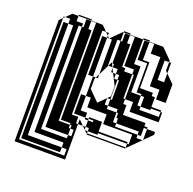

<svg xmlns="http://www.w3.org/2000/svg" viewBox="-118 -625 897 894"><g transform="rotate(20 330.5 -178.0)"><path d="M381 -474H357V-498H381ZM477 -474H453V-498H477ZM189 -474H165V-498H189ZM461 -266H453V-210H461V-186H477V-162H501V-210H461ZM405 -402V-450H397V-402ZM213 -402V-450H205V-402ZM93 -442H69V-450H93ZM285 -442H261V-450H285ZM405 -402H397V-354H405ZM213 -354V-402H205V-354ZM213 -306V-354H205V-306ZM461 -266V-330H453V-354H397V-346H413V-330H453V-266ZM213 -258V-306H205V-258ZM213 -210V-258H205V-210ZM213 -162V-210H205V-162ZM213 -114V-162H205V-114ZM285 -154H261V-162H285ZM605 -90V-114H589V-90ZM213 -66V-114H205V-66ZM213 -66H205V-18H213ZM549 -18V-66H397V-26H541V-18ZM285 38V6H269V-10H261V-18H205V-10H261V6H269V38ZM269 54V38H157V-458H141V54ZM261 126H69V102H261ZM285 -410H261V-442H285ZM477 -442H453V-410H477ZM93 -410H69V-442H93ZM93 -314V-346H69V-314ZM509 -314V-346H501V-314ZM285 -314H261V-346H285ZM93 -218V-250H69V-218ZM93 -122V-154H69V-122ZM285 -122H261V-154H285ZM93 -26V-58H69V-26ZM541 6H349V0H345L335 -10H333V-12L319 -26H295V-50L319 -26H333V-12L335 -10H349V0H541ZM93 38H69V70H93ZM93 6H69V-26H93V-18H117V-66H93V-58H69V-90H93V-66H117V-114H93V-90H69V-122H93V-114H117V-162H93V-154H69V-186H93V-162H117V-210H93V-186H69V-218H93V-210H117V-258H93V-250H69V-282H93V-258H117V-306H93V-282H69V-314H93V-306H117V-354H93V-346H69V-378H93V-354H117V-402H93V-378H69V-410H93V-402H117V-450H93V-474H69L95 -500H125V-474H157V-458H165V-474H189V-458H205V-450H213V-498H189V-500H125V-506H189V-500H245L271 -474H285V-460L295 -450L345 -500H349V-458H357V-474H381V-458H397V-450H405V-498H381V-500H349V-506H381V-500H445V-378H477V-250H525V-202H541V-186H637V-210H589V-202H541V-250H525V-258H501V-282H573V-266H589V-258H597V-306H509V-282H501V-314H509V-306H549V-354H509V-346H501V-378H509V-354H549V-402H509V-378H501V-402H453V-410H509V-402H549V-450H477V-442H453V-474H477V-450H501V-498H477V-500H445V-506H477V-500H545L595 -450V-442H605V-410H595V-442H573V-346H605V-390L595 -400V-410H605V-390L645 -350V-258H589V-218H637V-210H645V-162H477V-138H589V-122H605V-114H645V-100L605 -60V-58H603L605 -60V-90H589V-74H573V-90H461V-114H453V-138H445V-154H397V-186H381V-154H397V-138H445V-90H461V-74H573V-58H603L545 0H541V-18H397V-10H349V-26H333V-58H317V-66H261V-90H317V-66H333V-58H357V-66H333V-74H397V-66H405V-114H285V-90H261V-122H285V-114H309V-162H285V-258H261V-282H285V-258H299L295 -250V-200L345 -150L395 -200V-250L367 -306H357V-326L355 -330H335L345 -350L355 -330H357V-326L367 -306H381V-282H397V-186H405V-282H397V-306H381V-330H357V-346H349V-458H333V-330H335L309 -278V-258H299L309 -278V-306H285V-282H261V-314H285V-306H309V-354H285V-346H261V-378H285V-354H309V-402H285V-378H261V-410H285V-402H309V-450H285V-460L271 -474H253V-58H285V-26H295V150H45V-450L61 -466V-474H69L61 -466V134H285V102H261V78H93V102H69V70H93V78H117V30H93V38H69V6H93V30H117V-18H93Z"/></g></svg>

Font: Rubik Broken Fax
Style: Regular
Weight: 400
Designer: Hubert and Fischer, NaN
Foundry: Hubert and Fischer, NaN
Version: Version 2.201